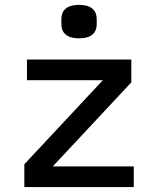

<svg xmlns="http://www.w3.org/2000/svg" viewBox="-20 -757 640 777"><path d="M521.3 0V-83.5H193.5L511.4 -423.7V-516H89.1V-432.5H396.3L78.5 -92.3V0ZM228.3 -659.4C228.3 -626.8 247.2 -601.9 300.1 -601.9C352.6 -601.9 371.4 -626.8 371.4 -659.4V-679.7C371.4 -712.4 352.6 -737.2 300.1 -737.2C247.2 -737.2 228.3 -712.4 228.3 -679.7Z"/></svg>

Font: Margiela Mono Medium
Style: Regular
Weight: 500
Designer: Mike Abbink, Paul van der Laan, Pieter van Rosmalen
Foundry: Bold Monday
Version: Version 2.003 2021